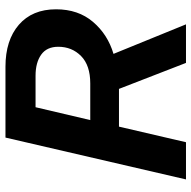

<svg xmlns="http://www.w3.org/2000/svg" viewBox="-19 -681 700 702"><g transform="rotate(-90 331.0 -330.0)"><path d="M26 0 179 -660H438Q535 -660 591.5 -611Q648 -562 648 -475Q648 -394 602 -340Q556 -286 485 -265L593 0H452L357 -245H219L162 0ZM405 -550H290L243 -350H377Q443 -350 477 -383.5Q511 -417 511 -467Q511 -509 482 -529.5Q453 -550 405 -550Z"/></g></svg>

Font: Work Sans SemiBold
Style: Italic
Weight: 600
Italic angle: -13°
Designer: Wei Huang
Foundry: Wei Huang
Version: Version 2.012; ttfautohint (v1.8.3)